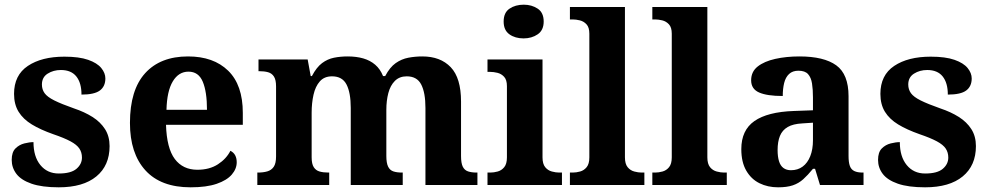

<svg xmlns="http://www.w3.org/2000/svg" viewBox="-20 -790 4228 820"><path d="M231 10Q159 10 114.5 -5.5Q70 -21 50 -47.5Q30 -74 30 -107Q30 -140 46 -156Q62 -172 84 -177.5Q106 -183 123 -183Q123 -121 152.5 -85Q182 -49 231 -49Q283 -49 306.5 -69Q330 -89 330 -117Q330 -139 319 -155.5Q308 -172 281 -186.5Q254 -201 207 -217Q153 -236 116 -258.5Q79 -281 59.5 -312.5Q40 -344 40 -389Q40 -469 99 -508.5Q158 -548 255 -548Q318 -548 356.5 -534.5Q395 -521 412.5 -499.5Q430 -478 430 -455Q430 -421 406.5 -403.5Q383 -386 328 -386Q328 -436 306 -463.5Q284 -491 240 -491Q208 -491 183.5 -475.5Q159 -460 159 -429Q159 -408 170.5 -392Q182 -376 212 -361Q242 -346 296 -327Q341 -312 375 -290.5Q409 -269 428.5 -238.5Q448 -208 448 -166Q448 -83 391.5 -36.5Q335 10 231 10Z M794 10Q667 10 601 -62.5Q535 -135 535 -265Q535 -406 600 -477.5Q665 -549 783 -549Q892 -549 954.5 -488Q1017 -427 1017 -308V-257H689Q692 -157 726.5 -111Q761 -65 823 -65Q875 -65 911 -88.5Q947 -112 964 -146Q978 -139 984.5 -126.5Q991 -114 991 -97Q991 -69 970 -44.5Q949 -20 905.5 -5Q862 10 794 10ZM864 -321Q864 -398 846 -441Q828 -484 785 -484Q743 -484 718 -442.5Q693 -401 691 -321Z M1079 0V-53H1081Q1104 -53 1121.5 -58Q1139 -63 1149 -77.5Q1159 -92 1159 -122V-421Q1159 -449 1150 -463Q1141 -477 1125 -481.5Q1109 -486 1087 -486H1084V-536H1294L1307 -465H1312Q1332 -503 1355.5 -520.5Q1379 -538 1406.5 -543.5Q1434 -549 1465 -549Q1502 -549 1531.5 -540.5Q1561 -532 1582.5 -513.5Q1604 -495 1616 -465H1625Q1645 -503 1670 -520.5Q1695 -538 1724 -543.5Q1753 -549 1784 -549Q1861 -549 1905 -503Q1949 -457 1949 -356V-124Q1949 -93 1956.5 -78Q1964 -63 1979 -58Q1994 -53 2016 -53H2019V0H1797V-329Q1797 -394 1779 -429Q1761 -464 1717 -464Q1686 -464 1666.5 -444.5Q1647 -425 1638.5 -392.5Q1630 -360 1630 -321V-124Q1630 -94 1637.5 -78.5Q1645 -63 1660 -58Q1675 -53 1697 -53H1700V0H1478V-329Q1478 -394 1460 -429Q1442 -464 1398 -464Q1365 -464 1346 -442.5Q1327 -421 1319 -385.5Q1311 -350 1311 -309V-118Q1311 -90 1320 -76Q1329 -62 1345 -57.5Q1361 -53 1383 -53H1386V0Z M2062 0V-53H2074Q2089 -53 2105.5 -57.5Q2122 -62 2133.5 -76Q2145 -90 2145 -118V-422Q2145 -449 2133 -462Q2121 -475 2104.5 -479Q2088 -483 2074 -483H2062V-536H2297V-118Q2297 -90 2308.5 -76Q2320 -62 2337 -57.5Q2354 -53 2368 -53H2380V0ZM2216 -626Q2180 -626 2155.5 -643.5Q2131 -661 2131 -698Q2131 -736 2156 -753Q2181 -770 2217 -770Q2251 -770 2276.5 -753Q2302 -736 2302 -698Q2302 -661 2276.5 -643.5Q2251 -626 2216 -626Z M2414 0V-53H2426Q2441 -53 2457.5 -57.5Q2474 -62 2485.5 -76Q2497 -90 2497 -118V-646Q2497 -673 2485 -686Q2473 -699 2456.5 -703Q2440 -707 2426 -707H2414V-760H2649V-118Q2649 -90 2660.5 -76Q2672 -62 2689 -57.5Q2706 -53 2720 -53H2732V0Z M2766 0V-53H2778Q2793 -53 2809.5 -57.5Q2826 -62 2837.5 -76Q2849 -90 2849 -118V-646Q2849 -673 2837 -686Q2825 -699 2808.5 -703Q2792 -707 2778 -707H2766V-760H3001V-118Q3001 -90 3012.5 -76Q3024 -62 3041 -57.5Q3058 -53 3072 -53H3084V0Z M3303 10Q3259 10 3223.5 -7.5Q3188 -25 3167 -61.5Q3146 -98 3146 -153Q3146 -234 3202 -273Q3258 -312 3370 -316L3452 -319V-374Q3452 -408 3448 -433.5Q3444 -459 3431 -473.5Q3418 -488 3390 -488Q3365 -488 3350 -474Q3335 -460 3329 -435.5Q3323 -411 3323 -380Q3256 -380 3222 -395Q3188 -410 3188 -447Q3188 -484 3216 -506Q3244 -528 3291 -538.5Q3338 -549 3394 -549Q3499 -549 3551.5 -511Q3604 -473 3604 -379V-124Q3604 -97 3609.5 -81.5Q3615 -66 3628.5 -59.5Q3642 -53 3664 -53H3668V0H3482L3461 -69H3452Q3430 -42 3410.5 -24.5Q3391 -7 3366 1.5Q3341 10 3303 10ZM3358 -63Q3387 -63 3408 -78.5Q3429 -94 3440.5 -123Q3452 -152 3452 -191V-266L3407 -263Q3367 -261 3344 -247.5Q3321 -234 3311 -209.5Q3301 -185 3301 -149Q3301 -121 3307 -101.5Q3313 -82 3326 -72.5Q3339 -63 3358 -63Z M3931 10Q3859 10 3814.5 -5.5Q3770 -21 3750 -47.5Q3730 -74 3730 -107Q3730 -140 3746 -156Q3762 -172 3784 -177.5Q3806 -183 3823 -183Q3823 -121 3852.5 -85Q3882 -49 3931 -49Q3983 -49 4006.5 -69Q4030 -89 4030 -117Q4030 -139 4019 -155.5Q4008 -172 3981 -186.5Q3954 -201 3907 -217Q3853 -236 3816 -258.5Q3779 -281 3759.5 -312.5Q3740 -344 3740 -389Q3740 -469 3799 -508.5Q3858 -548 3955 -548Q4018 -548 4056.5 -534.5Q4095 -521 4112.5 -499.5Q4130 -478 4130 -455Q4130 -421 4106.5 -403.5Q4083 -386 4028 -386Q4028 -436 4006 -463.5Q3984 -491 3940 -491Q3908 -491 3883.5 -475.5Q3859 -460 3859 -429Q3859 -408 3870.5 -392Q3882 -376 3912 -361Q3942 -346 3996 -327Q4041 -312 4075 -290.5Q4109 -269 4128.5 -238.5Q4148 -208 4148 -166Q4148 -83 4091.5 -36.5Q4035 10 3931 10Z"/></svg>

Font: Noto Serif Kannada
Style: Bold
Weight: 700
Version: Version 2.003